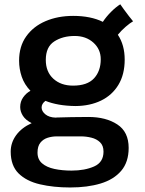

<svg xmlns="http://www.w3.org/2000/svg" viewBox="-20 -600 656 870"><path d="M322.5 -119.5Q281 -120 247 -126Q213 -132 186 -143Q168.5 -130 168.5 -113Q168.5 -96 185.5 -82Q202.5 -68 232 -67Q234 -67 236 -67.5Q267 -68.5 303 -69.2Q339 -70 380.5 -70Q460 -70 511.5 -36.2Q563 -2.5 563 70Q563 134.5 529.2 174Q495.5 213.5 436 231.5Q376.5 249.5 298 249.5Q222.5 249.5 161.2 235.2Q100 221 64.2 185.8Q28.5 150.5 28.5 87Q28.5 46.5 53.2 12.5Q78 -21.5 123.5 -42Q96 -56 83.8 -75.2Q71.5 -94.5 71.5 -115Q71.5 -140 85.2 -159.2Q99 -178.5 118 -188.5Q90.5 -217 78.5 -252.2Q66.5 -287.5 66.5 -325Q66.5 -390 98.8 -435.2Q131 -480.5 186.5 -504.2Q242 -528 311.5 -528Q391 -528 446 -501Q461.5 -524.5 483.5 -546.5Q505.5 -568.5 525 -580.5Q530.5 -572 541.5 -557.2Q552.5 -542.5 564 -527.2Q575.5 -512 583 -503.5Q569.5 -496 549.5 -478.8Q529.5 -461.5 514 -442.5Q545 -396 545 -330Q545 -262.5 516.5 -215.5Q488 -168.5 437.8 -144.2Q387.5 -120 322.5 -119.5ZM311 -212Q375.5 -212 406 -245Q436.5 -278 436.5 -331.5Q436.5 -377 403 -407Q369.5 -437 318.5 -437Q264 -437 225.8 -412.2Q187.5 -387.5 187.5 -328.5Q187.5 -274.5 221.8 -243.2Q256 -212 311 -212ZM304.5 173Q364 173 406.5 154.2Q449 135.5 449 87Q449 59.5 433.2 44.5Q417.5 29.5 394 23.8Q370.5 18 347.5 18H236.5Q216 18 196 24.2Q176 30.5 163 46.5Q150 62.5 150 91.5Q150 122.5 170.8 140.2Q191.5 158 226.5 165.5Q261.5 173 304.5 173Z"/></svg>

Font: Grandstander Medium
Style: Regular
Weight: 500
Designer: Tyler Finck
Foundry: Etcetera Type Co
Version: Version 1.200; ttfautohint (v1.8.3)